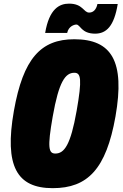

<svg xmlns="http://www.w3.org/2000/svg" viewBox="-20 -1008 665 1040"><path d="M495.1 -825.7C556.6 -825.7 598.1 -866.7 617.7 -986.3H507.8C501 -954.1 483.9 -939.9 462.9 -939.9C432.1 -939.9 429.7 -988.3 354 -988.3C302.2 -988.3 246.6 -960.9 224.6 -829.6H343.8C351.6 -866.2 382.3 -875 393.6 -875C415 -875 419.9 -825.7 495.1 -825.7ZM265.6 11.2C455.1 11.2 555.2 -92.8 605.5 -377C658.2 -676.8 584.5 -795.4 382.3 -795.4C201.2 -795.4 105.5 -691.4 55.2 -407.2C2.4 -107.4 71.8 11.2 265.6 11.2ZM279.8 -176.3C243.2 -176.3 235.8 -207.5 265.6 -377C298.8 -565.4 333.5 -613.8 382.8 -613.8C418.5 -613.8 425.3 -580.1 395 -407.2C362.3 -222.2 328.1 -176.3 279.8 -176.3Z"/></svg>

Font: Decalotype Black Italic
Style: Regular
Weight: 900
Italic angle: -10°
Designer: Alfredo Marco Pradil
Foundry: Alfredo Marco Pradil
Version: Version 1.0